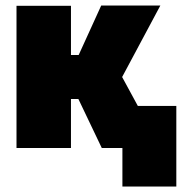

<svg xmlns="http://www.w3.org/2000/svg" viewBox="-20 -538 661 698"><path d="M40 0H238V-178H265L350 0H425V140H621V-153H481L424 -258L563 -518H348L266 -338H238V-517H40Z"/></svg>

Font: Finlandica Black
Style: Regular
Weight: 900
Designer: Niklas Ekholm, Juho Hiilivirta, Jaakko Suomalainen
Foundry: Helsinki Type Studio
Version: Version 2.000;Glyphs 3.2 (3202)